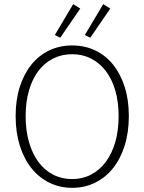

<svg xmlns="http://www.w3.org/2000/svg" viewBox="-20 -889 692 921"><path d="M326 12Q267 12 217 -12.5Q167 -37 131 -82Q95 -127 75 -190.5Q55 -254 55 -332Q55 -410 75 -472.5Q95 -535 131 -579.5Q167 -624 217 -647.5Q267 -671 326 -671Q386 -671 436 -647.5Q486 -624 522 -579.5Q558 -535 578 -472.5Q598 -410 598 -332Q598 -254 578 -190.5Q558 -127 522 -82Q486 -37 436 -12.5Q386 12 326 12ZM326 -30Q376 -30 417 -51.5Q458 -73 487.5 -112.5Q517 -152 533 -207.5Q549 -263 549 -332Q549 -400 533 -455Q517 -510 487.5 -548.5Q458 -587 417 -608Q376 -629 326 -629Q276 -629 234.5 -608Q193 -587 164 -548.5Q135 -510 119 -455Q103 -400 103 -332Q103 -263 119 -207.5Q135 -152 164 -112.5Q193 -73 234.5 -51.5Q276 -30 326 -30ZM243 -721 331 -869 365 -848 269 -708ZM387 -721 475 -869 509 -848 413 -708Z"/></svg>

Font: hySource Sans Pro Light
Style: Regular
Weight: 300
Designer: Paul D. Hunt
Foundry: Adobe Systems Incorporated
Version: Version 2.021;PS 2.000;hotconv 1.0.86;makeotf.lib2.5.63406